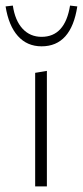

<svg xmlns="http://www.w3.org/2000/svg" viewBox="-21 -668 297 688"><path d="M128 -502Q234 -502 256 -645L230 -648Q212 -536 128 -536Q87 -536 60 -565Q33 -594 25 -648L-1 -645Q10 -576 43 -539Q76 -502 128 -502ZM105 0V-407L147 -414V0Z"/></svg>

Font: EauTestText Light
Style: Regular
Weight: 300
Designer: Christian Thalmann (Catharsis Fonts)
Version: Version 0.001;PS 000.001;hotconv 1.0.88;makeotf.lib2.5.64775